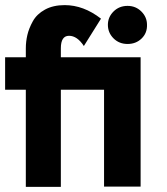

<svg xmlns="http://www.w3.org/2000/svg" viewBox="-22 -731 655 751"><path d="M79 -507V-542Q79 -568 85 -594Q91 -620 106.5 -648Q122 -676 154 -693.5Q186 -711 231 -711Q305 -711 373 -658L306 -551Q280 -591 248 -591Q216 -591 216 -542V-507H528V-1H385V-380H216V0H79V-380H-2V-507ZM477 -708Q509 -708 531 -686Q553 -664 553 -634Q554 -602 532 -580.5Q510 -559 477 -559Q444 -559 422 -581Q400 -603 400 -634Q400 -664 422 -686Q444 -708 477 -708Z"/></svg>

Font: LilGrotesk Bold
Style: Regular
Weight: 700
Designer: BSozoo
Foundry: BSozoo
Version: Version 1.001;PS 001.001;hotconv 1.0.70;makeotf.lib2.5.58329